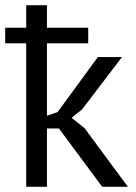

<svg xmlns="http://www.w3.org/2000/svg" viewBox="-22 -720 523 740"><path d="M-2 -613H79V-700H159V-613H318V-553H159V-274L200 -288L355 -500H448L295 -299L254 -266L304 -226L471 0H372L205 -225H159V0H79V-553H-2Z"/></svg>

Font: PTSans
Style: Regular
Weight: 400
Designer: A.Korolkova, O.Umpeleva, V.Yefimov
Foundry: ParaType Ltd
Version: Version 2.003W OFL